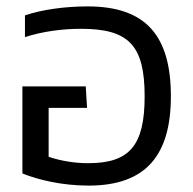

<svg xmlns="http://www.w3.org/2000/svg" viewBox="-20 -570 604 600"><path d="M233 -480C382 -480 432 -429 432 -269C432 -114 384 -60 255 -60C212 -60 167 -68 132 -80V-233H252L248 -300H50V-28C99 -8 174 10 257 10C437 10 514 -86 514 -269C514 -456 438 -550 254 -550C183 -550 111 -540 58 -522V-454C113 -472 176 -480 233 -480Z"/></svg>

Font: Kanit Light
Style: Regular
Weight: 300
Designer: Katatrad Team
Foundry: CadsonDemak
Version: Version 1.000;PS 001.000;hotconv 1.0.88;makeotf.lib2.5.64775